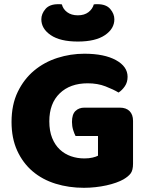

<svg xmlns="http://www.w3.org/2000/svg" viewBox="-20 -879 704 915"><path d="M614 -99Q614 -68 603 -53Q592 -38 568 -24Q554 -16 533 -8.5Q512 -1 487 4.5Q462 10 434.5 13Q407 16 380 16Q308 16 245 -3.5Q182 -23 135.5 -62.5Q89 -102 62 -161Q35 -220 35 -298Q35 -380 64.5 -441Q94 -502 142.5 -542.5Q191 -583 253.5 -603Q316 -623 382 -623Q477 -623 532.5 -592.5Q588 -562 588 -513Q588 -487 575 -468Q562 -449 545 -438Q520 -453 482.5 -467.5Q445 -482 398 -482Q314 -482 264.5 -434Q215 -386 215 -301Q215 -255 228.5 -221.5Q242 -188 265 -166.5Q288 -145 318 -134.5Q348 -124 382 -124Q404 -124 421 -128Q438 -132 447 -137V-231H340Q334 -242 328.5 -260Q323 -278 323 -298Q323 -334 339.5 -350Q356 -366 382 -366H551Q581 -366 597.5 -349.5Q614 -333 614 -303ZM351 -681Q267 -681 222 -711.5Q177 -742 177 -787Q177 -813 196.5 -836Q216 -859 257 -859Q262 -859 266 -859Q270 -859 275 -858Q280 -836 300 -821Q320 -806 351 -806Q382 -806 401.5 -821Q421 -836 427 -858Q432 -859 436 -859Q440 -859 445 -859Q486 -859 505.5 -836Q525 -813 525 -787Q525 -742 480 -711.5Q435 -681 351 -681Z"/></svg>

Font: Baloo Thambi
Style: Regular
Weight: 400
Designer: Aadarsh Rajan and Ek Type
Foundry: Ek Type
Version: Version 1.100;PS 1.000;hotconv 1.0.88;makeotf.lib2.5.647800;